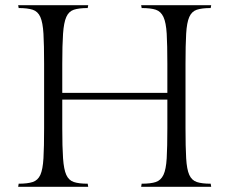

<svg xmlns="http://www.w3.org/2000/svg" viewBox="-20 -720 884 740"><path d="M792 -689Q758 -689 738.5 -682.5Q719 -676 709.5 -654.5Q700 -633 697.5 -590Q695 -547 695 -474V-226Q695 -153 697.5 -110Q700 -67 709.5 -46Q719 -25 738.5 -18.5Q758 -12 792 -12L794 0H524L526 -12Q561 -12 580.5 -18.5Q600 -25 610 -46Q620 -67 622.5 -110Q625 -153 625 -226V-336H220V-226Q220 -153 223 -110Q226 -67 235.5 -46Q245 -25 264.5 -18.5Q284 -12 318 -12L320 0H50L52 -12Q86 -12 106 -18.5Q126 -25 135.5 -46Q145 -67 147.5 -110Q150 -153 150 -226V-474Q150 -547 147.5 -590Q145 -633 135.5 -654.5Q126 -676 106 -682.5Q86 -689 52 -689L50 -700H320L318 -689Q284 -689 264.5 -682.5Q245 -676 235.5 -654.5Q226 -633 223 -590Q220 -547 220 -474V-362H625V-474Q625 -547 622.5 -590Q620 -633 610 -654.5Q600 -676 580.5 -682.5Q561 -689 526 -689L524 -700H794Z"/></svg>

Font: Gilda Display
Style: Regular
Weight: 400
Designer: Eduardo Rodriguez Tunni
Foundry: Eduardo Rodriguez Tunni
Version: Version 1.002; ttfautohint (v1.8.4.7-5d5b);gftools[0.9.22]